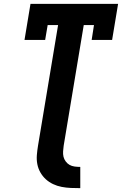

<svg xmlns="http://www.w3.org/2000/svg" viewBox="-20 -755 640 995"><path d="M395 220Q371 220 347 219Q323 218 299.5 213.5Q276 209 255 199Q234 189 217.5 174Q201 159 189.5 139Q178 119 173.5 96Q169 73 171 48.5Q173 24 177 0L281 -625H227L214 -548H107L138 -735H592L561 -548H455L467 -625H414L310 0Q308 14 307 29Q306 44 309 57Q312 70 320.5 81.5Q329 93 340.5 99.5Q352 106 366.5 108Q381 110 396 110V220Z"/></svg>

Font: Iosevka Slab XBdEx
Style: Italic
Weight: 800
Width: 7
Italic angle: -9°
Monospace: yes
Designer: Belleve Invis
Foundry: Belleve Invis
Version: Version 11.1.1; ttfautohint (v1.8.3)